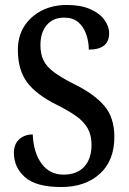

<svg xmlns="http://www.w3.org/2000/svg" viewBox="-20 -744 519 774"><path d="M227 10Q126 10 81 -29.5Q36 -69 36 -128Q36 -163 57.5 -182.5Q79 -202 112 -202Q115 -129 147.5 -84.5Q180 -40 236 -40Q290 -40 319.5 -72Q349 -104 349 -160Q349 -199 333.5 -226.5Q318 -254 287 -276Q256 -298 208 -322Q127 -362 89.5 -412Q52 -462 52 -543Q52 -598 78 -638.5Q104 -679 148.5 -701.5Q193 -724 249 -724Q305 -724 343 -707.5Q381 -691 400.5 -664.5Q420 -638 420 -610Q420 -544 338 -544Q338 -576 327.5 -606Q317 -636 295.5 -654.5Q274 -673 239 -673Q194 -673 168.5 -643Q143 -613 143 -562Q143 -527 155 -501.5Q167 -476 197 -453.5Q227 -431 279 -405Q360 -365 400.5 -317.5Q441 -270 441 -192Q441 -96 382 -43Q323 10 227 10Z"/></svg>

Font: Noto Serif Tamil Condensed Medium
Style: Italic
Weight: 500
Width: 3
Italic angle: -12°
Designer: Indian Type Foundry, Tom Grace, and the Monotype Design Team
Foundry: Monotype Imaging Inc.
Version: Version 2.003; ttfautohint (v1.8.4.7-5d5b)